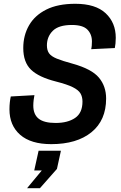

<svg xmlns="http://www.w3.org/2000/svg" viewBox="-20 -746 640 1015"><path d="M251 16Q143 16 86.5 -33.5Q30 -83 30 -168Q30 -188 32 -205.5Q34 -223 37 -236L162 -243Q160 -234 158 -218Q156 -202 156 -188Q156 -141 184.5 -118.5Q213 -96 274 -96Q338 -96 377 -122.5Q416 -149 416 -209Q416 -234 405.5 -252Q395 -270 365 -285Q335 -300 276 -315Q185 -338 144 -377.5Q103 -417 103 -492Q103 -559 133.5 -612Q164 -665 225 -695.5Q286 -726 378 -726Q485 -726 538.5 -676Q592 -626 592 -546Q592 -531 590.5 -516Q589 -501 587 -492L462 -486Q464 -493 465 -504Q466 -515 466 -527Q466 -565 442 -589.5Q418 -614 360 -614Q290 -614 259 -583Q228 -552 228 -506Q228 -480 239.5 -464Q251 -448 280.5 -436Q310 -424 365 -409Q465 -381 503 -335.5Q541 -290 541 -225Q541 -110 463.5 -47Q386 16 251 16ZM123 249 201 155H161L184 51H302L281 147L191 249Z"/></svg>

Font: Geist Mono SemiBold
Style: Italic
Weight: 600
Italic angle: -12°
Monospace: yes
Designer: Basement.studio, Andrés Briganti, Mateo Zaragoza
Foundry: Basement.studio, Vercel, Andrés Briganti, Guido Ferreyra, Mateo Zaragoza
Version: Version 1.500; ttfautohint (v1.8.4.7-5d5b)